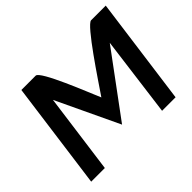

<svg xmlns="http://www.w3.org/2000/svg" viewBox="-128 -778 975 975"><g transform="rotate(-45 359.5 -290.0)"><path d="M600.4 -432 544 0H641L719.4 -580H614.4C582.4 -580 421.3 -335 374 -266C345 -333 248.4 -580 216.4 -580H113.4L35 0H133L191.3 -431L350.7 -94Z"/></g></svg>

Font: Charger
Style: ExBdIt
Weight: 400
Designer: Jasper
Foundry: Cannot Into Space Fonts
Version: Version 0.99